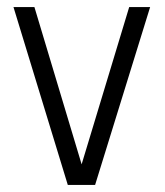

<svg xmlns="http://www.w3.org/2000/svg" viewBox="-20 -521 464 541"><path d="M248 0 403 -501H344L210 -58L77 -501H18L171 0Z"/></svg>

Font: Advent Pro
Style: Regular
Weight: 400
Designer: Andreas Kalpakidis
Foundry: Andreas Kalpakidis
Version: Version 2.002 2008